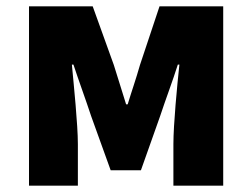

<svg xmlns="http://www.w3.org/2000/svg" viewBox="-20 -589 798 609"><path d="M72 0H227V-132C227 -194 214 -319 208 -384H213C229 -335 253 -270 269 -221L331 -49H427L488 -221C504 -270 528 -333 544 -384H549C542 -319 530 -194 530 -132V0H688V-569H486L424 -383C411 -337 397 -298 385 -258H380C368 -298 355 -337 341 -383L274 -569H72Z"/></svg>

Font: Noto Sans CJK Black
Style: Bold
Weight: 900
Designer: Ryoko NISHIZUKA (kana & ideographs); Paul D. Hunt (Latin, Greek & Cyrillic); Wenlong ZHANG (bopomofo); Sandoll Communica
Foundry: Adobe Systems Incorporated
Version: Version 1.000;PS 1;hotconv 1.0.78;makeotf.lib2.5.61930